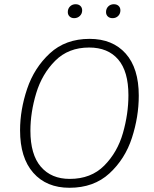

<svg xmlns="http://www.w3.org/2000/svg" viewBox="-20 -878 729 909"><path d="M637 -425Q637 -325 604.5 -225Q572 -125 498 -57Q424 11 309 11Q200 11 137.5 -60Q75 -131 75 -261Q75 -358 108.5 -457.5Q142 -557 216 -625.5Q290 -694 404 -694Q513 -694 575 -624.5Q637 -555 637 -425ZM124 -259Q124 -146 173.5 -88.5Q223 -31 310 -31Q411 -31 473.5 -94Q536 -157 562 -248Q588 -339 588 -427Q588 -540 539.5 -596.5Q491 -653 402 -653Q304 -653 241.5 -590.5Q179 -528 151.5 -437Q124 -346 124 -259ZM301 -821Q301 -837 311.5 -847.5Q322 -858 338 -858Q352 -858 360.5 -850Q369 -842 369 -829Q369 -813 358 -802.5Q347 -792 331 -792Q318 -792 309.5 -800Q301 -808 301 -821ZM482 -821Q482 -837 492.5 -847.5Q503 -858 519 -858Q533 -858 541.5 -850Q550 -842 550 -829Q550 -813 539.5 -802.5Q529 -792 513 -792Q499 -792 490.5 -800Q482 -808 482 -821Z"/></svg>

Font: Fira Sans ExtraLight
Style: Italic
Weight: 275
Italic angle: -8°
Designer: Carrois Corporate & Edenspiekermann AG
Foundry: Carrois Corporate GbR & Edenspiekermann AG
Version: Version 4.203